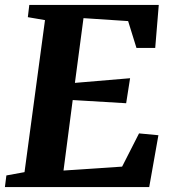

<svg xmlns="http://www.w3.org/2000/svg" viewBox="-28 -763 702 783"><path d="M-8 0 -2 -47.5 72 -61 155.5 -681 85.5 -693 91.5 -743H619.5L605 -567.5H528.5L494.5 -677L312.5 -689L277.5 -425L502.5 -444L486.5 -342L268.5 -355L231 -67.5L470 -83.5L539 -219L618 -211.5L580.5 0Z"/></svg>

Font: Merriweather 24pt ExtraBold
Style: Italic
Weight: 800
Italic angle: -7.8°
Version: Version 2.101